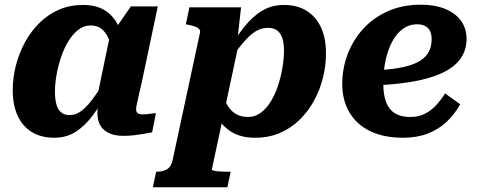

<svg xmlns="http://www.w3.org/2000/svg" viewBox="-20 -571 2023 814"><path d="M509 -340 460 -335Q454 -374 442.5 -402.5Q431 -431 412.5 -447Q394 -463 364 -463Q335 -463 311.5 -444.5Q288 -426 269.5 -395.5Q251 -365 238.5 -327.5Q226 -290 219.5 -252.5Q213 -215 213 -182Q213 -149 219.5 -127Q226 -105 240 -94Q254 -83 275 -83Q301 -83 324 -100Q347 -117 372 -150Q397 -183 428 -233L446 -198Q410 -131 375.5 -84.5Q341 -38 301.5 -12.5Q262 13 210 13Q154 13 114.5 -11.5Q75 -36 54.5 -81Q34 -126 34 -189Q34 -242 47.5 -294Q61 -346 86 -392Q111 -438 147.5 -474Q184 -510 230 -530Q276 -550 332 -550Q392 -550 430 -523.5Q468 -497 487 -450Q506 -403 509 -340ZM649 -544 581 -222Q573 -188 568 -165.5Q563 -143 560 -129Q557 -115 557 -108Q557 -96 564 -91Q571 -86 583 -86Q600 -86 615 -88.5Q630 -91 641 -91L625 -10Q609 -7 589 -3.5Q569 0 547.5 2.5Q526 5 502 5Q469 5 444 -6Q419 -17 406 -38Q393 -59 393 -91Q393 -99 394 -112.5Q395 -126 397 -146L387 -136L446 -420L456 -430L535 -544Z M628 223 642 157H644Q670 157 687.5 147Q705 137 712 107L828 -433Q830 -442 824 -448Q818 -454 806.5 -458.5Q795 -463 778 -466L768 -468L783 -540H1002L985 -389L996 -403L878 148Q878 150 884 152Q890 154 899.5 155Q909 156 921 156.5Q933 157 945 157H958L944 223ZM872 -164 919 -187Q928 -154 942 -128.5Q956 -103 978 -89Q1000 -75 1032 -75Q1061 -75 1085.5 -93Q1110 -111 1128.5 -141.5Q1147 -172 1159 -209Q1171 -246 1177.5 -284.5Q1184 -323 1184 -356Q1184 -389 1176.5 -410.5Q1169 -432 1154 -442.5Q1139 -453 1116 -453Q1087 -453 1062 -437Q1037 -421 1010 -389Q983 -357 949 -308L937 -339Q975 -405 1011.5 -452Q1048 -499 1089.5 -524.5Q1131 -550 1184 -550Q1240 -550 1279.5 -525.5Q1319 -501 1340.5 -455.5Q1362 -410 1362 -345Q1362 -292 1349 -240.5Q1336 -189 1311 -143.5Q1286 -98 1249.5 -62.5Q1213 -27 1166 -7Q1119 13 1062 13Q1003 13 963.5 -10.5Q924 -34 902 -74Q880 -114 872 -164Z M1688 13Q1608 13 1550.5 -14.5Q1493 -42 1462 -93.5Q1431 -145 1431 -215Q1431 -281 1454 -341.5Q1477 -402 1520 -449Q1563 -496 1624.5 -523.5Q1686 -551 1762 -551Q1828 -551 1871.5 -531.5Q1915 -512 1936.5 -480Q1958 -448 1958 -407Q1958 -357 1931 -320.5Q1904 -284 1851 -260Q1798 -236 1721 -223.5Q1644 -211 1544 -208L1548 -272Q1618 -274 1668 -282.5Q1718 -291 1749 -306.5Q1780 -322 1795 -346.5Q1810 -371 1810 -405Q1810 -425 1803.5 -439Q1797 -453 1783 -460.5Q1769 -468 1747 -468Q1715 -468 1688.5 -449Q1662 -430 1643.5 -396Q1625 -362 1615 -316.5Q1605 -271 1605 -217Q1605 -167 1618 -135.5Q1631 -104 1656.5 -89.5Q1682 -75 1720 -75Q1755 -75 1782 -89Q1809 -103 1830 -126Q1851 -149 1867 -175L1931 -129Q1908 -87 1873.5 -54.5Q1839 -22 1793 -4.5Q1747 13 1688 13Z"/></svg>

Font: Roboto Serif
Style: Bold Italic
Weight: 700
Italic angle: -10°
Designer: Greg Gazdowicz
Foundry: Commercial Type
Version: Version 1.008